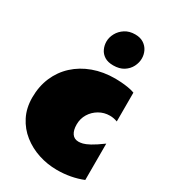

<svg xmlns="http://www.w3.org/2000/svg" viewBox="-274 -1301 1293 1454"><g transform="rotate(30 372.5 -574.0)"><path d="M689.9 -22.9Q585.9 19 464.8 19Q381.8 19 304 -6.3Q226.1 -31.7 164.3 -80.6Q102.5 -129.4 66.2 -200.7Q29.8 -272 29.8 -363.8Q29.8 -460.9 64.2 -541.3Q98.6 -621.6 162.1 -679.9Q225.6 -738.3 312.5 -770Q399.4 -801.8 504.9 -801.8Q524.4 -801.8 554.4 -799.8Q584.5 -797.9 616.7 -792.7Q648.9 -787.6 674.8 -777.8V-525.9Q642.6 -538.1 608.9 -538.1Q558.6 -538.1 516.1 -513.4Q473.6 -488.8 448.2 -447.3Q422.9 -405.8 422.9 -355Q422.9 -304.7 442.4 -276.4Q461.9 -248 500 -248Q515.1 -248 536.1 -252.9Q557.1 -257.8 593.5 -277.3Q629.9 -296.9 689.9 -340.8ZM467.3 -1167Q511.7 -1167 541.5 -1147.7Q571.3 -1128.4 586.2 -1098.1Q601.1 -1067.9 601.1 -1033.7Q601.1 -996.6 583 -961.2Q564.9 -925.8 528.8 -902.8Q492.7 -879.9 438 -879.9Q391.6 -879.9 362.1 -898.4Q332.5 -917 318.4 -947.3Q304.2 -977.5 304.2 -1011.7Q304.2 -1048.3 323.7 -1084.2Q343.3 -1120.1 379.9 -1143.6Q416.5 -1167 467.3 -1167Z"/></g></svg>

Font: Rammetto One
Style: Regular
Weight: 400
Designer: Vernon Adams
Foundry: Vernon Adams
Version: Version 1.100; ttfautohint (v1.8.4.7-5d5b)